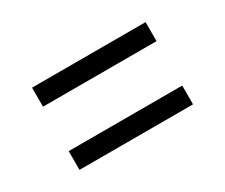

<svg xmlns="http://www.w3.org/2000/svg" viewBox="-64 -641 728 621"><g transform="rotate(-30 300.0 -330.5)"><path d="M88 -413V-484H512V-413ZM88 -177V-247H512V-177Z"/></g></svg>

Font: Pitagon Sans Mono Light
Style: Regular
Weight: 300
Monospace: yes
Designer: Travis Tran
Foundry: Pitagon
Version: Version 1.001; ttfautohint (v1.8.4.7-5d5b);gftools[0.9.26]